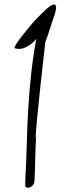

<svg xmlns="http://www.w3.org/2000/svg" viewBox="-20 -776 296 874"><path d="M145 -599Q138 -590 127 -580.5Q116 -571 102.5 -563.5Q89 -556 74.5 -554Q60 -552 46 -557Q45 -561 54 -575.5Q63 -590 78.5 -610Q94 -630 113.5 -653.5Q133 -677 153 -697.5Q173 -718 190 -733.5Q207 -749 218.5 -754Q230 -759 234 -750Q238 -741 230 -713Q227 -706 221 -687.5Q215 -669 208.5 -648.5Q202 -628 196 -610.5Q190 -593 186 -585Q185 -571 181.5 -540Q178 -509 173.5 -470Q169 -431 164.5 -388.5Q160 -346 156 -307Q152 -268 149 -237Q146 -206 145 -192Q142 -159 142 -151.5Q142 -144 142.5 -146.5Q143 -149 144 -157Q145 -165 145 -164Q144 -148 142.5 -119.5Q141 -91 140.5 -59Q140 -27 139 1.5Q138 30 137 46Q137 54 133.5 61Q130 68 123.5 73Q117 78 109.5 78.5Q102 79 95 74V46Q100 -47 102 -125.5Q104 -204 108.5 -279.5Q113 -355 121 -432Q129 -509 145 -599Z"/></svg>

Font: Liu Jian Mao Cao
Style: Regular
Weight: 400
Designer: ZhongQi
Foundry: ZhongQi
Version: Version 1.001